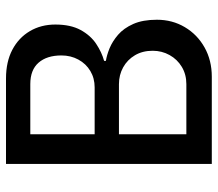

<svg xmlns="http://www.w3.org/2000/svg" viewBox="-63 -663 726 640"><g transform="rotate(-90 300.0 -343.0)"><path d="M73.5 0V-686H358.2Q414 -686 454.1 -664.9Q494.2 -643.8 516.2 -606.5Q538.2 -569.2 538.2 -521.5Q538.2 -470.5 520 -437.2Q501.8 -404 473.8 -385.4Q445.8 -366.8 417.2 -359V-353Q435.8 -350.2 459 -340.8Q482.2 -331.2 504.1 -312.4Q526 -293.5 540.1 -261.8Q554.2 -230 554.2 -183Q554.2 -131.5 529.5 -89.9Q504.8 -48.2 461.8 -24.1Q418.8 0 364.2 0ZM172.5 -84.8H339.5Q371.8 -84.8 397 -99.9Q422.2 -115 436.5 -140.8Q450.8 -166.5 450.8 -197.2Q450.8 -231 435.8 -256.2Q420.8 -281.5 395.5 -295.5Q370.2 -309.5 339.5 -309.5H172.5ZM172.5 -390.5H328.8Q359.2 -390.5 383.4 -404.9Q407.5 -419.2 421.4 -444.8Q435.2 -470.2 435.2 -501.2Q435.2 -549.8 411.1 -577.4Q387 -605 339.8 -605H172.5Z"/></g></svg>

Font: Chivo Mono Medium
Style: Regular
Weight: 500
Monospace: yes
Designer: Hector Gatti
Foundry: Omnibus-Type
Version: Version 1.008